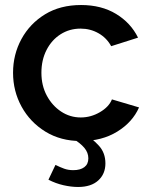

<svg xmlns="http://www.w3.org/2000/svg" viewBox="-20 -552 599 765"><path d="M303 10Q222 10 161 -27.5Q100 -65 66 -127Q32 -189 32 -262Q32 -335 65.5 -396.5Q99 -458 159.5 -495Q220 -532 303 -532Q384 -532 442.5 -496.5Q501 -461 530 -402L423 -368Q405 -401 372.5 -419.5Q340 -438 301 -438Q257 -438 221.5 -415.5Q186 -393 165.5 -353Q145 -313 145 -262Q145 -211 166.5 -171Q188 -131 223.5 -107.5Q259 -84 302 -84Q342 -84 378 -105Q414 -126 426 -156L534 -124Q508 -65 447 -27.5Q386 10 303 10ZM291 193Q264 193 233 186Q202 179 173 164L201 105Q219 114 235.5 120Q252 126 272 126Q300 126 316 114Q332 102 332 79Q332 56 316 37Q300 18 270 0L308 -26Q348 0 374 28.5Q400 57 400 99Q400 141 371.5 167Q343 193 291 193Z"/></svg>

Font: Raleway SemiBold
Style: Regular
Weight: 600
Designer: Matt McInerney, Pablo Impallari, Rodrigo Fuenzalida
Foundry: Matt McInerney, Pablo Impallari, Rodrigo Fuenzalida
Version: Version 4.026